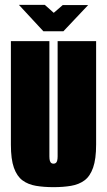

<svg xmlns="http://www.w3.org/2000/svg" viewBox="-20 -761 442 793"><path d="M201 12Q161 12 128.5 6.5Q96 1 73 -16Q50 -33 37.5 -68Q25 -103 25 -163V-591H184V-115Q184 -104 186 -97Q188 -90 192 -87.5Q196 -85 201 -85Q206 -85 210 -87.5Q214 -90 216 -97Q218 -104 218 -115V-591H377V-164Q377 -104 364.5 -68.5Q352 -33 329 -16Q306 1 273.5 6.5Q241 12 201 12ZM159 -632 58 -741H165L202 -708L239 -740H344L242 -632Z"/></svg>

Font: Alumni Sans Black
Style: Regular
Weight: 900
Designer: Robert E. Leuschke
Foundry: Robert E. Leuschke
Version: Version 1.018